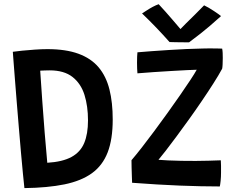

<svg xmlns="http://www.w3.org/2000/svg" viewBox="-20 -902 1161 936"><path d="M99 15Q96 -9.5 91.8 -55Q87.5 -100.5 82.2 -158.8Q77 -217 71.8 -280.5Q66.5 -344 61.5 -405.5Q56.5 -467 52.5 -518.8Q48.5 -570.5 45.8 -605.2Q43 -640 42.5 -649.5Q59 -652 88.2 -655Q117.5 -658 150.5 -660.2Q183.5 -662.5 211 -662.5Q301 -662.5 362.5 -640Q424 -617.5 460.8 -573.8Q497.5 -530 513.5 -466.2Q529.5 -402.5 529.5 -319.5Q529.5 -223 504.8 -159Q480 -95 428 -57.5Q376 -20 294.2 -3.2Q212.5 13.5 99 15ZM210.5 -108.5Q285 -113 328.5 -136.8Q372 -160.5 390.5 -204.8Q409 -249 409 -315Q409 -384.5 391.8 -439.5Q374.5 -494.5 333.5 -526.8Q292.5 -559 222 -559Q211 -559 198.8 -558.5Q186.5 -558 176 -557.5Q180.5 -489 186 -411Q191.5 -333 197.8 -255Q204 -177 210.5 -108.5ZM1051.5 7Q963 7 856.5 2.8Q750 -1.5 624 -11Q623.5 -23 622.8 -43.8Q622 -64.5 621.5 -86.2Q621 -108 621 -121Q642 -145.5 670.8 -182.2Q699.5 -219 732 -262.8Q764.5 -306.5 797 -351.8Q829.5 -397 858.2 -438.5Q887 -480 908.2 -512.2Q929.5 -544.5 939 -562Q926 -562 892.8 -560.2Q859.5 -558.5 816.2 -556Q773 -553.5 729 -550.5Q685 -547.5 650 -544.5Q649 -554 648.5 -568.5Q648 -583 648 -596.5Q648 -612 648.5 -625.2Q649 -638.5 650 -647Q679 -649.5 718.8 -652.5Q758.5 -655.5 802.5 -658.2Q846.5 -661 889.5 -663Q932.5 -665 968.5 -665.5Q978 -666 997 -666Q1016 -666 1035.2 -665.8Q1054.5 -665.5 1063 -665Q1065 -656 1065.5 -643.8Q1066 -631.5 1066 -619Q1066 -602 1065.2 -587.5Q1064.5 -573 1063 -567Q1046 -535.5 1020 -494.8Q994 -454 963.2 -408.8Q932.5 -363.5 900.5 -319Q868.5 -274.5 839.2 -235Q810 -195.5 787.2 -166.2Q764.5 -137 752.5 -123Q770 -121.5 799.5 -120Q829 -118.5 864.2 -118Q899.5 -117.5 934 -117.5Q964 -117.5 995.5 -118.5Q1027 -119.5 1056.5 -120.5Q1057 -110.5 1057.5 -93.8Q1058 -77 1057.5 -60Q1057.5 -39 1055.5 -20Q1053.5 -1 1051.5 7ZM975 -876Q985 -871.5 997.8 -864Q1010.5 -856.5 1023 -848.2Q1035.5 -840 1045 -833.2Q1054.5 -826.5 1057.5 -823.5Q996.5 -768.5 957.2 -738Q918 -707.5 901.5 -695.5Q892 -695.5 874.2 -695.8Q856.5 -696 837.8 -696.2Q819 -696.5 806.5 -697Q776 -731.5 742.8 -766.2Q709.5 -801 672.5 -836.5Q682 -842.5 695.8 -851.5Q709.5 -860.5 725 -868.8Q740.5 -877 753.5 -881.5Q770 -864 787.5 -844.2Q805 -824.5 820.8 -806Q836.5 -787.5 848 -774.2Q859.5 -761 863 -756.5H856Q865 -766.5 886 -787.2Q907 -808 931.5 -832Q956 -856 975 -876Z"/></svg>

Font: Grandstander Thin Medium
Style: Regular
Weight: 500
Version: Version 1.200